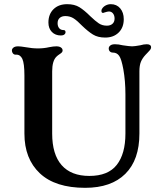

<svg xmlns="http://www.w3.org/2000/svg" viewBox="-20 -890 799 920"><path d="M97 -250V-528Q97 -586 87 -608Q77 -629 57 -628H55Q47 -628 42 -634Q37 -640 37 -648Q37 -656 44.5 -662Q52 -668 67 -668Q78 -668 102 -664Q134 -658 162 -658Q190 -658 216 -664Q236 -668 250 -668Q264 -668 272 -662.5Q280 -657 280 -648Q280 -643 276.5 -639Q273 -635 265 -630Q257 -625 250 -618Q230 -598 230 -548V-250Q230 -150 275.5 -98.5Q321 -47 408 -47Q498 -47 539.5 -100Q581 -153 581 -250V-438Q581 -502 571 -558Q562 -607 551 -622.5Q540 -638 521 -638Q512 -638 506.5 -643.5Q501 -649 501 -658Q501 -666 508.5 -672Q516 -678 531 -678Q548 -678 568 -673Q601 -668 613 -668Q625 -668 652 -673Q669 -678 683 -678Q704 -678 704 -663Q704 -657 699 -650.5Q694 -644 688 -638.5Q682 -633 678 -628Q662 -611 655 -593.5Q648 -576 648 -548V-250Q648 -124 580.5 -57Q513 10 388 10Q245 10 171 -59.5Q97 -129 97 -250ZM373 -767Q351 -790 333.5 -801.5Q316 -813 293 -813Q276 -813 266 -804Q256 -795 256 -779Q256 -764 263.5 -755Q271 -746 284 -746Q294 -746 294 -736Q294 -729 288 -724.5Q282 -720 272 -720Q245 -720 228.5 -737Q212 -754 212 -782Q212 -822 236.5 -846Q261 -870 302 -870Q337 -870 360.5 -855.5Q384 -841 413 -812Q437 -789 453.5 -778Q470 -767 492 -767Q509 -767 519 -776Q529 -785 529 -801Q529 -816 521.5 -825.5Q514 -835 502 -835Q495 -835 480 -830L474 -828Q466 -828 466 -838Q466 -844 469 -848Q475 -858 486.5 -864Q498 -870 511 -870Q539 -870 556 -850Q573 -830 573 -798Q573 -758 548.5 -734Q524 -710 484 -710Q449 -710 425.5 -724.5Q402 -739 373 -767Z"/></svg>

Font: Raigarh Medium
Style: Regular
Weight: 500
Designer: jaikishan Patel
Foundry: MagicType
Version: Version 1.000